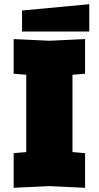

<svg xmlns="http://www.w3.org/2000/svg" viewBox="-20 -890 470 914"><path d="M45 4V-161L105 -166V-534L45 -539V-704L215 -696L385 -704V-539L325 -534V-166L385 -161V4L215 -4ZM85 -740V-840L405 -870V-740Z"/></svg>

Font: Tektur Black
Style: Regular
Weight: 900
Designer: Adam Jagosz
Foundry: Adam Jagosz
Version: Version 1.005;gftools[0.9.30]